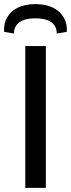

<svg xmlns="http://www.w3.org/2000/svg" viewBox="-39 -914 346 934"><path d="M184 -690V0H84V-690ZM29 -751 -19 -759Q-22 -798 -4.5 -829Q13 -860 48 -877Q83 -894 132 -894Q183 -894 218 -877Q253 -860 271 -829Q289 -798 286 -759L237 -751Q237 -787 210.5 -806Q184 -825 132 -825Q83 -825 56 -806Q29 -787 29 -751Z"/></svg>

Font: Exo 2 Medium
Style: Regular
Weight: 500
Designer: Natanael Gama
Foundry: Natanael Gama
Version: Version 2.010